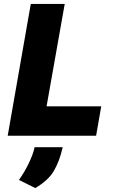

<svg xmlns="http://www.w3.org/2000/svg" viewBox="-20 -688 584 973"><path d="M19 0 136 -668H308L216 -149H493L467 0ZM159 265 76 224Q105 183 125.5 140Q146 97 153 68L155 58H298L296 65Q281 130 253 178Q225 226 159 265Z"/></svg>

Font: Gantari ExtraBold
Style: Italic
Weight: 800
Italic angle: -10°
Designer: Anugrah Pasau
Foundry: Lafontype
Version: Version 1.000